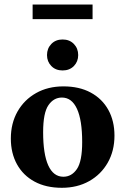

<svg xmlns="http://www.w3.org/2000/svg" viewBox="-20 -836 566 868"><path d="M259.5 13Q188 13 136.2 -15Q84.5 -43 56.8 -93.2Q29 -143.5 29 -209.5Q29 -278.5 59.2 -331.8Q89.5 -385 143 -415.2Q196.5 -445.5 267 -445.5Q338.5 -445.5 390.2 -417.5Q442 -389.5 469.8 -339.2Q497.5 -289 497.5 -223Q497.5 -154 467.2 -100.8Q437 -47.5 383.2 -17.2Q329.5 13 259.5 13ZM266.5 -37Q304 -37 327.8 -72Q351.5 -107 351.5 -194Q351.5 -293 328 -344Q304.5 -395 260 -395Q222.5 -395 198.8 -360.2Q175 -325.5 175 -238.5Q175 -139.5 198.2 -88.2Q221.5 -37 266.5 -37ZM263 -517.5Q231.5 -517.5 212 -537.5Q192.5 -557.5 192.5 -587Q192.5 -617 212 -637.2Q231.5 -657.5 263 -657.5Q294.5 -657.5 314 -637.2Q333.5 -617 333.5 -587Q333.5 -557.5 314 -537.5Q294.5 -517.5 263 -517.5ZM127.5 -749.5V-815.5H398.5V-749.5Z"/></svg>

Font: Newsreader Text
Style: Bold
Weight: 700
Designer: Hugues Gentile
Foundry: Production Type
Version: Version 1.001